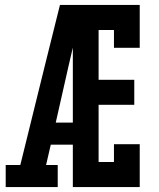

<svg xmlns="http://www.w3.org/2000/svg" viewBox="-20 -755 640 775"><path d="M213 0H3V-89H62L161 -490L222 -735H544V-562H440V-634H378V-433H522V-332H378V-101H440V-173H544V0H274V-171H185L166 -89H213ZM205 -260H274V-563Q270 -545 265.5 -526.5Q261 -508 257 -490Z"/></svg>

Font: Iosevka HT Extended
Style: Bold
Weight: 700
Width: 7
Monospace: yes
Designer: Belleve Invis
Foundry: Belleve Invis
Version: Version 32.3.0; ttfautohint (v1.8.4)